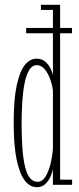

<svg xmlns="http://www.w3.org/2000/svg" viewBox="-20 -770 330 800"><path d="M89 -631.5V-653.5H280V-631.5ZM133.5 10Q105 10 83.5 -17.5Q62 -45 49.5 -104.2Q37 -163.5 37 -259Q37 -356.5 49.8 -415Q62.5 -473.5 83.8 -499.5Q105 -525.5 131.5 -525.5Q153.5 -525.5 167.5 -514Q181.5 -502.5 189.5 -486.8Q197.5 -471 200.5 -458V-728.5H150.5V-750H230.5V-21.5H280.5V0H200.5V-67.5Q199 -54 191.2 -35.8Q183.5 -17.5 169.5 -3.8Q155.5 10 133.5 10ZM136.5 -12.5Q156.5 -12.5 169.8 -34.5Q183 -56.5 190.8 -88.5Q198.5 -120.5 200.5 -150.5V-392Q198 -415 189.2 -439.8Q180.5 -464.5 166.2 -481.5Q152 -498.5 133.5 -498.5Q114 -498.5 101.5 -477.8Q89 -457 82.2 -422.2Q75.5 -387.5 72.8 -344.5Q70 -301.5 70 -256.5Q70 -199.5 73.2 -154.5Q76.5 -109.5 83.8 -77.8Q91 -46 104 -29.2Q117 -12.5 136.5 -12.5Z"/></svg>

Font: Imbue 48pt Thin
Style: Regular
Weight: 250
Designer: Tyler Finck
Foundry: Etcetera Type Company
Version: Version 1.102